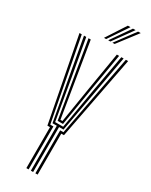

<svg xmlns="http://www.w3.org/2000/svg" viewBox="-246 -1020 843 1070"><g transform="rotate(30 175.0 -485.0)"><path d="M167.5 0V-289.3H139.6L89.7 -564.1L47.6 -800H62.1L104.2 -564.1L149.3 -302.2H200.8L245.6 -564.1L288 -800H302.5L260 -564.1L210.5 -289.3H182V0ZM138.5 0V-263.5H121.8L18.6 -800H33.1L132.8 -276.4H153V0ZM196.5 0V-276.4H217.4L317 -800H331.5L228.3 -263.5H211V0ZM157.7 -315.1 116.1 -564.1 76.6 -800H91.1L129.8 -564.1L168.5 -327.9H181.5L219.7 -564.1L259 -800H273.5L233.4 -564.1L192.4 -315.1ZM150.1 -845 231.5 -970.2H248.4L164 -845ZM204.6 -845 297.5 -970.2H314.4L218.6 -845ZM177.3 -845 264.5 -970.2H281.4L191.3 -845Z"/></g></svg>

Font: Big Shoulders Inline Display SC Thin
Style: Regular
Weight: 100
Designer: Patric King
Foundry: XO Type Co
Version: Version 2.002